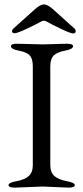

<svg xmlns="http://www.w3.org/2000/svg" viewBox="-20 -853 380 878"><path d="M171 -756Q148 -743 103.5 -722Q59 -701 47 -701Q35 -701 35 -711Q35 -717 42 -723L140 -811Q165 -833 181 -833Q197 -833 222 -811L320 -723Q326 -718 326 -711Q326 -700 314.5 -700Q303 -700 259 -721Q215 -742 198 -752Q181 -762 171 -756ZM293 5 176 0 48 5Q19 5 19 -6.5Q19 -18 55.5 -24.5Q92 -31 111 -47.5Q130 -64 130 -98V-550Q130 -585 115.5 -600Q101 -615 65.5 -621.5Q30 -628 30 -642Q30 -653 59 -653L176 -650L285 -653Q314 -653 314 -642Q314 -628 278 -621.5Q242 -615 226 -599.5Q210 -584 210 -550V-98Q210 -64 229.5 -47.5Q249 -31 285.5 -24.5Q322 -18 322 -6.5Q322 5 293 5Z"/></svg>

Font: EB Garamond
Style: Regular
Weight: 400
Version: Version 0.012